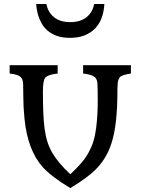

<svg xmlns="http://www.w3.org/2000/svg" viewBox="-20 -916 705 961"><path d="M332 25.4Q239.3 -30.3 195.3 -78.1Q118.2 -162.6 102.5 -323.2Q96.7 -380.9 96.7 -430.9Q96.7 -481 95.7 -497.8Q94.7 -514.6 87.9 -524.9Q76.2 -543.5 28.3 -547.9V-589.8H268.6V-547.9Q220.2 -543 206.1 -526.4Q194.8 -512.2 194.8 -458Q194.8 -403.8 196.5 -356.9Q198.2 -310.1 203.1 -272.9Q208 -235.8 217.3 -206.3Q226.6 -176.8 242.2 -150.4Q270.5 -101.6 332 -43.9Q395 -103 416.3 -139.9Q437.5 -176.8 446.8 -206.3Q456.1 -235.8 460.9 -272.9Q469.2 -335.9 469.2 -411.9Q469.2 -487.8 467.3 -502.4Q465.3 -517.1 458 -526.4Q443.8 -543 396 -547.9V-589.8H635.3V-547.9Q587.4 -541 579.1 -528.6Q570.8 -516.1 569.1 -499.5Q567.4 -482.9 567.4 -431.9Q567.4 -380.9 561.8 -323.2Q556.2 -265.6 544.2 -220.7Q532.2 -175.8 513.7 -141.4Q495.1 -106.9 468.8 -78.1Q424.8 -30.3 332 25.4ZM397.5 -736.8Q369.1 -726.6 330.1 -726.6Q291 -726.6 263.7 -736.8Q236.3 -747.1 217.8 -763.2Q199.2 -779.3 188.5 -798.8Q177.7 -818.4 171.9 -836.9Q163.1 -865.7 161.1 -896H212.4Q220.2 -854 250.7 -829.6Q281.2 -805.2 331.5 -805.2Q381.8 -805.2 412.6 -829.6Q443.4 -854 451.2 -896H502.4Q495.1 -772 397.5 -736.8Z"/></svg>

Font: Metamorphous
Style: Regular
Weight: 400
Designer: James Grieshaber
Foundry: James Grieshaber
Version: Version 1.001